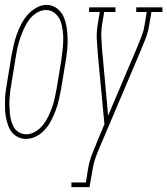

<svg xmlns="http://www.w3.org/2000/svg" viewBox="-23 -560 684 785"><path d="M83 8Q66 8 50.5 0.5Q35 -7 25 -20Q15 -33 9.5 -49Q4 -65 1 -82Q-2 -99 -2.5 -116.5Q-3 -134 -2.5 -152Q-2 -170 0.5 -188Q3 -206 6 -223L24 -333Q28 -355 33 -376.5Q38 -398 45.5 -419Q53 -440 63.5 -460.5Q74 -481 89 -498.5Q104 -516 125 -528Q146 -540 167 -540Q191 -540 209.5 -526Q228 -512 237 -491.5Q246 -471 249.5 -448Q253 -425 253.5 -401.5Q254 -378 251.5 -354Q249 -330 245 -307L227 -197Q223 -175 218 -153.5Q213 -132 205.5 -111Q198 -90 187.5 -69.5Q177 -49 162 -31.5Q147 -14 126 -3Q105 8 83 8ZM84 -11Q104 -11 122 -22Q140 -33 153 -49.5Q166 -66 175 -85Q184 -104 190.5 -122.5Q197 -141 201 -160.5Q205 -180 209 -200L227 -310Q230 -331 232.5 -352Q235 -373 235.5 -394Q236 -415 233.5 -435.5Q231 -456 224 -474.5Q217 -493 201.5 -506Q186 -519 165 -519Q145 -519 127 -507.5Q109 -496 96.5 -479.5Q84 -463 75.5 -444Q67 -425 60.5 -406.5Q54 -388 49.5 -369Q45 -350 42 -330L24 -220Q21 -205 19 -189Q17 -173 16 -157.5Q15 -142 15.5 -126Q16 -110 17.5 -95Q19 -80 23 -65.5Q27 -51 34.5 -38.5Q42 -26 55.5 -18.5Q69 -11 84 -11ZM269 205V186H328L337 131Q342 99 354.5 67.5Q367 36 380 5L404 -52L377 -338Q375 -367 373 -396.5Q371 -426 376 -457L385 -511H341L342 -530H449V-511H403L394 -457Q390 -430 391.5 -403.5Q393 -377 395 -351Q395 -351 395 -351Q395 -351 395 -351Q395 -348 395 -345.5Q395 -343 396 -341L419 -87L529 -346Q535 -360 540.5 -373.5Q546 -387 551.5 -401Q557 -415 561.5 -428.5Q566 -442 568 -457L577 -511H534V-530H641V-511H596L587 -457Q582 -426 570 -396.5Q558 -367 546 -338L397 13Q384 42 372.5 71.5Q361 101 356 131L343 205Z"/></svg>

Font: Iosevka Curly Slab ThExObl
Style: Regular
Weight: 100
Width: 7
Italic angle: -9°
Monospace: yes
Designer: Belleve Invis
Foundry: Belleve Invis
Version: Version 11.1.0; ttfautohint (v1.8.3)